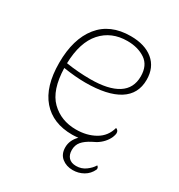

<svg xmlns="http://www.w3.org/2000/svg" viewBox="-160 -619 817 877"><g transform="rotate(30 248.5 -180.5)"><path d="M445 94Q432 122 406.5 136.5Q381 151 351 151Q317 151 293.5 132Q270 113 270 77Q270 40 300 10Q280 12 268 12Q166 12 109.5 -53Q53 -118 53 -243Q53 -369 110.5 -440.5Q168 -512 276 -512Q351 -512 394.5 -476Q438 -440 438 -375Q438 -300 377.5 -262Q317 -224 201 -224Q149 -224 85 -234Q88 -119 140 -68Q192 -17 271 -17Q328 -17 371 -41.5Q414 -66 427 -115Q441 -110 441 -95Q441 -87 435 -72Q419 -37 383 -15L381 -14L363 -5Q332 11 317 29Q302 47 302 73Q302 98 315.5 112.5Q329 127 355 127Q383 127 405 111Q427 95 438 76Q448 83 445 94ZM85 -259Q148 -249 213 -249Q308 -249 357.5 -280.5Q407 -312 407 -375Q407 -433 368.5 -459Q330 -485 274 -485Q190 -485 139 -428Q88 -371 85 -259Z"/></g></svg>

Font: Arima Madurai Thin
Style: Regular
Weight: 250
Designer: Joana Correia and Natanael Gama
Foundry: NDISCOVER
Version: Version 1.019; ttfautohint (v1.5) -l 7 -r 28 -G 50 -x 13 -D 